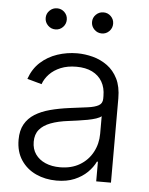

<svg xmlns="http://www.w3.org/2000/svg" viewBox="-53 -780 648 836"><g transform="rotate(5 271.0 -362.0)"><path d="M225.1 11.7Q175.8 11.7 135 -7.1Q94.2 -25.9 69.8 -62.5Q45.4 -99.1 45.4 -151.4Q45.4 -191.9 60.8 -219.2Q76.2 -246.6 104.2 -264.2Q132.3 -281.7 170.9 -292Q209.5 -302.2 255.4 -308.1Q301.3 -314 332.8 -318.1Q364.3 -322.3 380.6 -331.5Q397 -340.8 397 -361.3V-373Q397 -409.2 381.8 -435.3Q366.7 -461.4 338.1 -475.6Q309.6 -489.7 269 -489.7Q230 -489.7 200.4 -477.5Q170.9 -465.3 151.6 -445.1Q132.3 -424.8 124 -400.9L60.5 -418.5Q76.2 -463.4 107.7 -491.9Q139.2 -520.5 180.9 -534.4Q222.7 -548.3 267.6 -548.3Q301.3 -548.3 335.7 -539.3Q370.1 -530.3 398.9 -509.5Q427.7 -488.8 445.1 -454.1Q462.4 -419.4 462.4 -368.2V0H397.9V-85.9H393.6Q381.8 -61 359.4 -38.8Q336.9 -16.6 303.5 -2.4Q270 11.7 225.1 11.7ZM234.9 -47.4Q284.7 -47.4 321 -68.8Q357.4 -90.3 377.2 -127.2Q397 -164.1 397 -208V-284.7Q390.1 -278.3 374 -272.9Q357.9 -267.6 337.2 -263.7Q316.4 -259.8 294.7 -256.8Q272.9 -253.9 255.4 -251.5Q210 -246.1 177.7 -233.9Q145.5 -221.7 128.7 -201.2Q111.8 -180.7 111.8 -148.4Q111.8 -116.2 127.7 -93.8Q143.6 -71.3 171.4 -59.3Q199.2 -47.4 234.9 -47.4ZM365.7 -643.6Q346.7 -643.6 333 -657.2Q319.3 -670.9 319.3 -689.9Q319.3 -709 333 -722.4Q346.7 -735.8 365.7 -735.8Q384.8 -735.8 398.2 -722.4Q411.6 -709 411.6 -689.9Q411.6 -670.9 398.2 -657.2Q384.8 -643.6 365.7 -643.6ZM163.1 -643.6Q144 -643.6 130.4 -657.2Q116.7 -670.9 116.7 -689.9Q116.7 -709 130.4 -722.4Q144 -735.8 163.1 -735.8Q182.1 -735.8 195.6 -722.4Q209 -709 209 -689.9Q209 -670.9 195.6 -657.2Q182.1 -643.6 163.1 -643.6Z"/></g></svg>

Font: Inter 17pt Light
Style: Regular
Weight: 300
Version: Version 4.001;git-66647c0bb